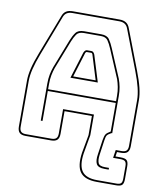

<svg xmlns="http://www.w3.org/2000/svg" viewBox="-98 -810 926 1085"><g transform="rotate(10 365.0 -267.0)"><path d="M686 152Q686 177 677 186.5Q668 196 643 196H532Q463 196 436.5 161Q410 126 421 49L440 -56V-166H283V-36Q283 -12 272 -1Q261 10 237 10H90Q66 10 55 -1Q44 -12 44 -36V-300Q44 -331 53.5 -370.5Q63 -410 84 -464L171 -690Q178 -711 192.5 -720.5Q207 -730 231 -730H500Q523 -730 537.5 -720.5Q552 -711 559 -691L646 -464Q667 -410 676.5 -370.5Q686 -331 686 -300V-36Q686 -12 675 -1Q664 10 640 10H615L611 36H640Q667 36 676.5 45.5Q686 55 686 80ZM643 186Q662 186 669 178.5Q676 171 676 152V80Q676 61 668.5 53.5Q661 46 640 46H599L606 0H640Q659 0 667.5 -8.5Q676 -17 676 -36V-300Q676 -330 666.5 -369Q657 -408 637 -460L550 -687Q544 -704 531.5 -712Q519 -720 500 -720H231Q211 -720 198.5 -712Q186 -704 180 -687L93 -460Q73 -408 63.5 -369Q54 -330 54 -300V-36Q54 -17 62.5 -8.5Q71 0 90 0H237Q256 0 264.5 -8.5Q273 -17 273 -36V-176H450V-57L431 51Q421 120 444.5 153Q468 186 532 186ZM586 106V116H562Q525 116 515 97Q505 78 511 41L523 -42Q527 -66 533 -76Q539 -86 560 -98V-262H170V-90H160V-303Q160 -331 164.5 -354.5Q169 -378 177 -400L241 -564Q252 -592 266 -611Q280 -630 314 -630H412Q445 -630 458.5 -611Q472 -592 484 -563L553 -400Q561 -378 565.5 -354.5Q570 -331 570 -303V-90H566Q547 -80 541.5 -72Q536 -64 533 -42L521 43Q517 73 524 89.5Q531 106 562 106ZM170 -303V-272H560V-303Q560 -330 555.5 -353Q551 -376 544 -396L475 -559Q464 -585 452 -602.5Q440 -620 412 -620H314Q284 -620 272 -602.5Q260 -585 250 -560L186 -396Q179 -376 174.5 -353Q170 -330 170 -303ZM330 -510Q334 -519 338.5 -523Q343 -527 349 -527H374Q380 -527 384.5 -523Q389 -519 393 -510L440 -358H283ZM383 -507 384 -506Q382 -510 380 -513.5Q378 -517 374 -517H349Q345 -517 343 -513.5Q341 -510 339 -506L340 -507L297 -368H426Z"/></g></svg>

Font: Bungee Outline
Style: Regular
Weight: 400
Designer: David Jonathan Ross
Foundry: David Jonathan Ross
Version: Version 1.001;PS 1.0;hotconv 1.0.72;makeotf.lib2.5.5900